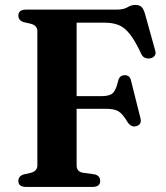

<svg xmlns="http://www.w3.org/2000/svg" viewBox="-20 -738 656 758"><path d="M439 -700Q468 -700 483 -709.2Q498 -718.5 514 -718.5Q530.5 -718.5 538.8 -710.5Q547 -702.5 552.5 -683L593 -537.5Q596.5 -525.5 590.2 -517.5Q584 -509.5 572 -507.5Q561.5 -506 552.2 -509.8Q543 -513.5 537 -526.5Q513 -578 492 -604.2Q471 -630.5 447.5 -639.5Q424 -648.5 393 -648.5H282.5V-358.5H382Q413 -358.5 425.8 -370.8Q438.5 -383 446.5 -419Q451.5 -440 470.5 -441Q492 -442.5 497 -420.5L534.5 -271.5Q540.5 -247.5 520 -240.5Q499.5 -233.5 484.5 -254.5Q465.5 -287 448.8 -297.8Q432 -308.5 398.5 -308.5H282.5V-85Q282.5 -60.5 307.5 -56L351.5 -50Q375.5 -45.5 375.5 -23.5Q375.5 0 344.5 0H83.5Q52.5 0 52.5 -23.5Q52.5 -43 74 -49.5L102.5 -56Q127.5 -63 127.5 -85V-615Q127.5 -637 102.5 -644L74 -650.5Q52.5 -657 52.5 -676.5Q52.5 -700 83.5 -700Z"/></svg>

Font: Fraunces 9pt S000 SemiBold
Style: Regular
Weight: 600
Version: Version 1.000; ttfautohint (v1.8.3)